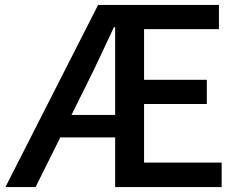

<svg xmlns="http://www.w3.org/2000/svg" viewBox="-20 -757 973 777"><path d="M2 0 377 -737H866V-639H563V-434H817V-336H563V-99H877V0H446V-647H441Q414 -589 386.5 -530.5Q359 -472 331 -416L124 0ZM170 -201V-292H512V-201Z"/></svg>

Font: Noto Sans TC Thin Medium
Style: Regular
Weight: 500
Version: Version 2.004-H2;hotconv 1.0.118;makeotfexe 2.5.65603